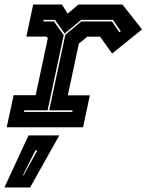

<svg xmlns="http://www.w3.org/2000/svg" viewBox="-32 -560 646 845"><path d="M-2.5 0 28 -141H125L178.5 -391.5L172.5 -399H84L114 -540H240.5L266 -500L313 -540H507L593 -430.5L461.5 -324.5L408.5 -398.5H352L315 -368L266.5 -140.5H363.5L333.5 0ZM73.5 -67.5H286L287.5 -74.5H184.5L255.5 -407L326 -465.5H461L493.5 -418L499.5 -422.5L465 -472.5H325.5L252.5 -412.5L210 -472.5H160L158.5 -465.5H205.5L248.5 -405.5L177.5 -74.5H75ZM-12.5 265 93.5 36H229L100.5 265ZM68.5 212H71.5L132.5 102H123.5Z"/></svg>

Font: Tourney ExtraBold
Style: Italic
Weight: 800
Italic angle: -12°
Version: Version 1.015